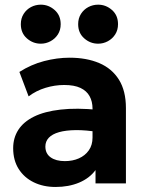

<svg xmlns="http://www.w3.org/2000/svg" viewBox="-20 -766 610 802"><path d="M212 15Q161 15 121 -4.5Q81 -24 58 -60.2Q35 -96.5 35 -147Q35 -190 56.5 -223.5Q78 -257 121.8 -278.8Q165.5 -300.5 232.8 -308.2Q300 -316 391.5 -307L393 -214Q338.5 -223 296.8 -222.5Q255 -222 226.8 -214Q198.5 -206 184 -190.8Q169.5 -175.5 169.5 -154Q169.5 -124.5 191.5 -108.8Q213.5 -93 251 -93Q283.5 -93 309.5 -104.5Q335.5 -116 351 -138Q366.5 -160 366.5 -191.5V-312.5Q366.5 -342 354.2 -364.2Q342 -386.5 316 -398.8Q290 -411 248 -411Q209 -411 170.2 -399.2Q131.5 -387.5 99.5 -363.5L61 -465.5Q109.5 -496.5 164 -510.8Q218.5 -525 270.5 -525Q341.5 -525 394.5 -502.5Q447.5 -480 476.8 -433.2Q506 -386.5 506 -314.5V0H379V-55.5Q354 -21.5 310.5 -3.2Q267 15 212 15ZM150.5 -583.5Q117.5 -583.5 92.2 -605.8Q67 -628 67 -665Q67 -689.5 78.8 -708Q90.5 -726.5 109.5 -736.5Q128.5 -746.5 150.5 -746.5Q183 -746.5 208.2 -724.2Q233.5 -702 233.5 -665Q233.5 -640.5 221.8 -622.2Q210 -604 191 -593.8Q172 -583.5 150.5 -583.5ZM390 -583.5Q357 -583.5 331.8 -605.8Q306.5 -628 306.5 -665Q306.5 -689.5 318.2 -708Q330 -726.5 349 -736.5Q368 -746.5 390 -746.5Q422.5 -746.5 447.8 -724.2Q473 -702 473 -665Q473 -640.5 461.2 -622.2Q449.5 -604 430.5 -593.8Q411.5 -583.5 390 -583.5Z"/></svg>

Font: Geologica Roman SemiBold
Style: Regular
Weight: 600
Designer: Sindre Bremnes, Frode Helland
Foundry: Monokrom Skriftforlag AS
Version: Version 1.010;gftools[0.9.28]